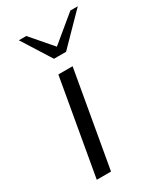

<svg xmlns="http://www.w3.org/2000/svg" viewBox="-180 -781 727 852"><g transform="rotate(-30 183.5 -354.5)"><path d="M141 -490H214L128 0H55ZM65 -709H103L197 -600L329 -709H367L221 -560H159Z"/></g></svg>

Font: Fahkwang Light
Style: Italic
Weight: 300
Italic angle: -10°
Version: Version 1.000; ttfautohint (v1.6)